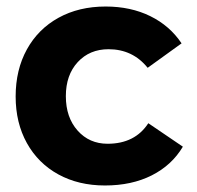

<svg xmlns="http://www.w3.org/2000/svg" viewBox="-20 -563 603 589"><path d="M313 -412Q255 -412 218.5 -372.5Q182 -333 182 -268Q182 -203 218 -162.5Q254 -122 310 -122Q394 -122 435 -185L541 -113Q507 -56 445.5 -25Q384 6 302 6Q221 6 159 -28Q97 -62 62.5 -124Q28 -186 28 -267Q28 -349 62.5 -411.5Q97 -474 159.5 -508.5Q222 -543 304 -543Q381 -543 441 -513.5Q501 -484 537 -430L433 -355Q387 -412 313 -412Z"/></svg>

Font: TypoPRO Montserrat Alternates
Style: Regular
Weight: 600
Designer: Julieta Ulanovsky
Foundry: Julieta Ulanovsky
Version: Version 6.001